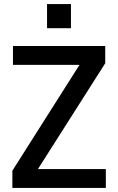

<svg xmlns="http://www.w3.org/2000/svg" viewBox="-20 -927 582 947"><path d="M41 0V-85L372 -607H44V-700H499V-615L167 -93H502V0ZM212 -788V-907H330V-788Z"/></svg>

Font: HostGroteskMedium
Style: Regular
Weight: 500
Designer: Doukan Karapınar based on Poppins by Indian Type Foundry, Jonny Pinhorn
Foundry: Element Type
Version: Version 1.001; ttfautohint (v1.8.4.7-5d5b)